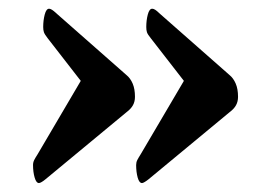

<svg xmlns="http://www.w3.org/2000/svg" viewBox="-20 -533 599 440"><path d="M305.5 -113.5Q299 -113.5 295.5 -126.1Q292 -138.8 292 -154.8Q292 -161 294.6 -166.2Q297.2 -171.3 302.4 -179.5L401.4 -347.7L325.7 -445.2Q318.2 -454.4 316.7 -459.3Q315.2 -464.2 315.2 -471Q315.2 -486.4 318.7 -499.7Q322.2 -513 328.8 -513Q334.8 -513 344.5 -503.2L505.7 -361.3Q514.8 -354 520.1 -341.6Q525.5 -329.2 525.5 -311.2Q525.5 -300.2 520.9 -291.9Q516.3 -283.5 506.5 -276.2L320.5 -122.2Q315.5 -118.2 311.5 -115.9Q307.5 -113.5 305.5 -113.5ZM69.3 -113.5Q63 -113.5 59.4 -126.1Q55.7 -138.8 55.7 -154.8Q55.7 -161 58.4 -166.3Q61 -171.5 66.2 -179.5L165.1 -347.7L89.4 -445.2Q82.2 -454.4 80.6 -459.3Q79 -464.2 79 -471Q79 -486.4 82.5 -499.7Q86 -513 92.5 -513Q98 -513 108.3 -503.2L269.5 -361.3Q278.8 -353.8 284 -341.5Q289.3 -329.2 289.3 -311.2Q289.3 -300.2 284.7 -291.9Q280 -283.5 270.3 -276.2L84.3 -122.2Q79.5 -118.2 75.5 -115.9Q71.5 -113.5 69.3 -113.5Z"/></svg>

Font: Briem Hand Thin
Style: Regular
Weight: 100
Designer: Gunnlaugur SE Briem, Eben Sorkin
Foundry: Sorkin Type Co.
Version: Version 1.003